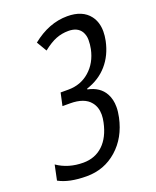

<svg xmlns="http://www.w3.org/2000/svg" viewBox="-171 -805 730 897"><g transform="rotate(-20 193.5 -357.0)"><path d="M272.9 -724.1Q348.6 -724.1 383.8 -677.7Q407.7 -646 407.7 -599.6Q407.7 -578.6 402.8 -554.2Q388.7 -486.8 348.4 -440.7Q308.1 -394.5 245.6 -374.5L244.6 -370.6Q304.7 -358.4 329.1 -313.5Q344.7 -285.2 344.7 -247.1Q344.7 -224.1 338.9 -196.8Q318.8 -102.5 255.1 -46.4Q191.4 9.8 104.2 9.8Q17.1 9.8 -34.2 -18.6L-18.6 -93.3Q36.6 -55.2 110.8 -55.2Q169.4 -55.2 209 -92.5Q248.5 -129.9 263.2 -199.7Q267.6 -219.7 267.6 -237.3Q267.6 -274.9 247.1 -299.8Q217.8 -336.9 146.5 -336.9H108.9L122.6 -399.9H161.6Q222.7 -399.9 266.8 -438.5Q311 -477.1 324.7 -542Q329.1 -563.5 329.1 -586.2Q329.1 -608.9 318.4 -627.4Q299.8 -657.7 254.4 -657.7Q221.7 -657.7 192.6 -646.2Q163.6 -634.8 127.9 -606.4L98.1 -656.7Q181.6 -724.1 272.9 -724.1Z"/></g></svg>

Font: Open Sans Hebrew Condensed
Style: Italic
Weight: 400
Width: 3
Italic angle: -12°
Foundry: Ascender Corporation, Yanek Iontef
Version: Version 2.001;PS 002.001;hotconv 1.0.70;makeotf.lib2.5.58329